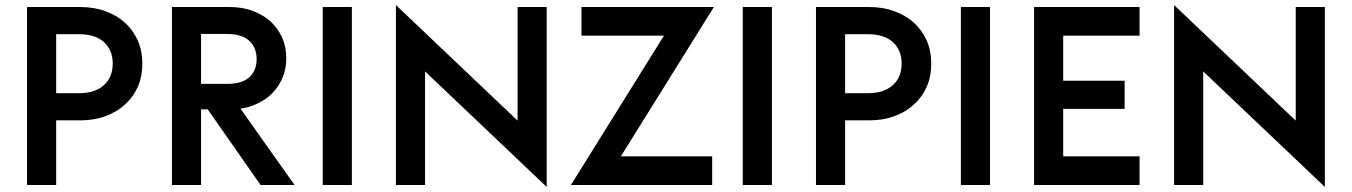

<svg xmlns="http://www.w3.org/2000/svg" viewBox="-20 -738 5394 766"><path d="M87.9 -710Q140.6 -710 299.8 -710Q355.5 -710 400.4 -693.4Q446.3 -676.8 478.5 -647.5Q511.7 -617.2 530.3 -575.2Q547.9 -534.2 547.9 -484.4Q547.9 -433.6 530.3 -392.6Q511.7 -350.6 478.5 -321.3Q446.3 -291 400.4 -274.4Q355.5 -257.8 299.8 -257.8Q267.6 -257.8 204.1 -257.8Q204.1 -193.4 204.1 0Q174.8 0 87.9 0Q87.9 -177.7 87.9 -710ZM294.9 -366.2Q359.4 -366.2 394.5 -398.4Q429.7 -429.7 429.7 -484.4Q429.7 -538.1 394.5 -570.3Q359.4 -601.6 294.9 -601.6Q264.6 -601.6 204.1 -601.6Q204.1 -543 204.1 -366.2Q226.6 -366.2 294.9 -366.2Z M808.6 -301.8Q801.8 -301.8 782.2 -301.8Q782.2 -226.6 782.2 0Q752.9 0 666 0Q666 -177.7 666 -710Q723.6 -710 896.5 -710Q945.3 -710 986.3 -695.3Q1028.3 -679.7 1058.6 -653.3Q1087.9 -626 1105.5 -588.9Q1122.1 -550.8 1122.1 -505.9Q1122.1 -462.9 1107.4 -428.7Q1092.8 -393.6 1068.4 -368.2Q1043 -341.8 1009.8 -326.2Q976.6 -309.6 939.5 -304.7Q1010.7 -203.1 1155.3 0Q1121.1 0 1019.5 0Q966.8 -75.2 808.6 -301.8ZM884.8 -403.3Q945.3 -403.3 974.6 -429.7Q1003.9 -457 1003.9 -502Q1003.9 -547.9 974.6 -575.2Q945.3 -602.5 884.8 -602.5Q850.6 -602.5 782.2 -602.5Q782.2 -552.7 782.2 -403.3Q807.6 -403.3 884.8 -403.3Z M1267.6 -710Q1296.9 -710 1383.8 -710Q1383.8 -532.2 1383.8 0Q1354.5 0 1267.6 0Q1267.6 -177.7 1267.6 -710Z M1675.8 -453.1Q1675.8 -339.8 1675.8 0Q1646.5 0 1559.6 0Q1559.6 -179.7 1559.6 -717.8Q1680.7 -602.5 2044.9 -256.8Q2044.9 -370.1 2044.9 -710Q2073.2 -710 2161.1 -710Q2161.1 -530.3 2161.1 7.8Q2039.1 -107.4 1675.8 -453.1Z M2628.9 -595.7Q2546.9 -595.7 2299.8 -595.7Q2299.8 -624 2299.8 -710Q2431.6 -710 2828.1 -710Q2735.4 -560.5 2457 -114.3Q2547.9 -114.3 2821.3 -114.3Q2821.3 -85.9 2821.3 0Q2680.7 0 2257.8 0Q2350.6 -149.4 2628.9 -595.7Z M2943.4 -710Q2972.7 -710 3059.6 -710Q3059.6 -532.2 3059.6 0Q3030.3 0 2943.4 0Q2943.4 -177.7 2943.4 -710Z M3235.4 -710Q3288.1 -710 3447.3 -710Q3502.9 -710 3547.9 -693.4Q3593.8 -676.8 3626 -647.5Q3659.2 -617.2 3677.7 -575.2Q3695.3 -534.2 3695.3 -484.4Q3695.3 -433.6 3677.7 -392.6Q3659.2 -350.6 3626 -321.3Q3593.8 -291 3547.9 -274.4Q3502.9 -257.8 3447.3 -257.8Q3415 -257.8 3351.6 -257.8Q3351.6 -193.4 3351.6 0Q3322.3 0 3235.4 0Q3235.4 -177.7 3235.4 -710ZM3442.4 -366.2Q3506.8 -366.2 3542 -398.4Q3577.1 -429.7 3577.1 -484.4Q3577.1 -538.1 3542 -570.3Q3506.8 -601.6 3442.4 -601.6Q3412.1 -601.6 3351.6 -601.6Q3351.6 -543 3351.6 -366.2Q3374 -366.2 3442.4 -366.2Z M3813.5 -710Q3842.8 -710 3929.7 -710Q3929.7 -532.2 3929.7 0Q3900.4 0 3813.5 0Q3813.5 -177.7 3813.5 -710Z M4105.5 -710Q4210.9 -710 4526.4 -710Q4526.4 -681.6 4526.4 -595.7Q4450.2 -595.7 4221.7 -595.7Q4221.7 -550.8 4221.7 -416Q4283.2 -416 4466.8 -416Q4466.8 -387.7 4466.8 -303.7Q4405.3 -303.7 4221.7 -303.7Q4221.7 -256.8 4221.7 -114.3Q4297.9 -114.3 4526.4 -114.3Q4526.4 -85.9 4526.4 0Q4420.9 0 4105.5 0Q4105.5 -177.7 4105.5 -710Z M4780.3 -453.1Q4780.3 -339.8 4780.3 0Q4751 0 4664.1 0Q4664.1 -179.7 4664.1 -717.8Q4785.2 -602.5 5149.4 -256.8Q5149.4 -370.1 5149.4 -710Q5177.7 -710 5265.6 -710Q5265.6 -530.3 5265.6 7.8Q5143.6 -107.4 4780.3 -453.1Z"/></svg>

Font: SSportsD
Style: Medium
Weight: 400
Designer: Swiss Typefaces
Version: Version 1.000